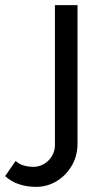

<svg xmlns="http://www.w3.org/2000/svg" viewBox="-143 -542 393 748"><path d="M-123 144 -82 85Q-68 98 -49.5 103Q-31 108 -13 108Q9 108 28 97Q47 86 59 66.5Q71 47 71 23V-522H159V17Q159 66 136 104.5Q113 143 76.5 164.5Q40 186 -3 186Q-37 186 -68 176Q-99 166 -123 144Z"/></svg>

Font: YasnoRaleway Medium
Style: Regular
Weight: 500
Designer: Matt McInerney, Pablo Impallari, Rodrigo Fuenzalida
Foundry: Matt McInerney, Pablo Impallari, Rodrigo Fuenzalida
Version: Version 4.026